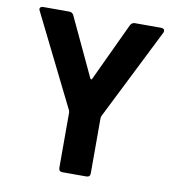

<svg xmlns="http://www.w3.org/2000/svg" viewBox="-79 -771 775 842"><g transform="rotate(10 308.5 -350.5)"><path d="M238 -18V-265L236 -273L34 -680Q31 -685 31 -689Q31 -694 35 -697Q39 -700 46 -700H162Q176 -700 182 -687L304 -427Q306 -424 308.5 -424Q311 -424 312 -427L434 -687Q441 -700 454 -700H571Q586 -700 586 -688Q586 -683 584 -680L380 -273L378 -265V-18Q378 -1 361 -1H255Q238 -1 238 -18Z"/></g></svg>

Font: Barlow
Style: Bold
Weight: 700
Designer: Jeremy Tribby
Foundry: Jeremy Tribby
Version: Version 1.101 August 23, 2024